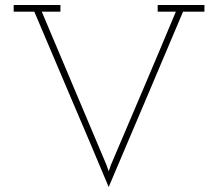

<svg xmlns="http://www.w3.org/2000/svg" viewBox="-20 -720 877 772"><path d="M716 -673H802V-700H614V-673H687Q622 -517 557 -364.5Q492 -212 426 -57L417 -31L408 -57Q343 -212 278 -365Q213 -518 148 -673H223V-700H35V-673H118Q193 -495 268 -320Q343 -145 417 32Q492 -145 566.5 -320Q641 -495 716 -673Z"/></svg>

Font: Josefin Slab Thin Light
Style: Regular
Weight: 300
Version: Version 2.000